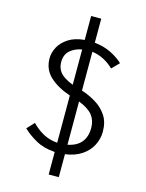

<svg xmlns="http://www.w3.org/2000/svg" viewBox="-143 -931 886 1166"><g transform="rotate(15 300.0 -348.0)"><path d="M344.5 -846V-695Q404 -688.5 449.8 -665.5Q495.5 -642.5 524.5 -614.5L480.5 -569.5Q451.5 -597.5 417.8 -615Q384 -632.5 344.5 -638V-394Q390 -379.5 432.8 -354Q475.5 -328.5 503.5 -287.8Q531.5 -247 531.5 -185.5Q531.5 -140.5 510.8 -99.8Q490 -59 448.5 -30.8Q407 -2.5 344.5 6V150.5H281V9Q211 4.5 160.2 -24.2Q109.5 -53 77 -85L119.5 -130.5Q150 -98 190.2 -75.5Q230.5 -53 281 -49V-346Q199.5 -373.5 151.5 -418.5Q103.5 -463.5 103.5 -532.5Q103.5 -568.5 122.2 -603.8Q141 -639 180.5 -664.5Q220 -690 281 -695.5V-846ZM344.5 -325.5V-53.5Q457.5 -76 457.5 -189.5Q457.5 -235.5 432.5 -268Q407.5 -300.5 344.5 -325.5ZM281 -635.5Q237 -628 207.2 -602.2Q177.5 -576.5 177.5 -528.5Q177.5 -491 199.5 -464Q221.5 -437 281 -413.5Z"/></g></svg>

Font: Fira Code Light Light
Style: Regular
Weight: 300
Monospace: yes
Version: Version 5.002